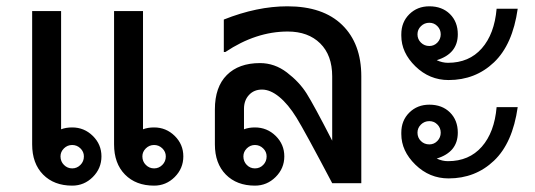

<svg xmlns="http://www.w3.org/2000/svg" viewBox="-20 -581 1696 609"><path d="M173.8 -170.9Q189 -176.8 209 -176.8Q247.1 -176.8 274.4 -149.9Q301.8 -123 301.8 -85Q301.8 -46.9 274.4 -19.5Q247.1 7.8 209 7.8Q151.4 7.8 116.7 -27.3Q82 -62.5 82 -123V-545.9H173.8ZM209 -46.9Q224.1 -46.9 235.1 -57.9Q246.1 -68.8 246.1 -85Q246.1 -99.6 235.1 -110.4Q224.1 -121.1 209 -121.1Q193.8 -121.1 182.9 -110.4Q171.9 -99.6 171.9 -85Q171.9 -68.8 182.9 -57.9Q193.8 -46.9 209 -46.9ZM433.6 -170.9Q448.7 -176.8 468.8 -176.8Q506.8 -176.8 534.2 -149.9Q561.5 -123 561.5 -85Q561.5 -46.9 534.2 -19.5Q506.8 7.8 468.8 7.8Q411.1 7.8 376.5 -27.3Q341.8 -62.5 341.8 -123V-545.9H433.6ZM468.8 -46.9Q483.9 -46.9 494.9 -57.9Q505.9 -68.8 505.9 -85Q505.9 -99.6 494.9 -110.4Q483.9 -121.1 468.8 -121.1Q453.6 -121.1 442.6 -110.4Q431.6 -99.6 431.6 -85Q431.6 -68.8 442.6 -57.9Q453.6 -46.9 468.8 -46.9Z M1126 0H1033.7Q946.8 -165 920.4 -207.8Q894 -250.5 865.7 -273.7Q837.4 -296.9 811 -296.9Q785.6 -296.9 769.8 -279.8Q753.9 -262.7 753.9 -235.8V-170.9Q769 -176.8 788.6 -176.8Q827.1 -176.8 854.5 -149.9Q881.8 -123 881.8 -85Q881.8 -46.9 854.2 -19.5Q826.7 7.8 788.6 7.8Q731 7.8 696.3 -27.3Q661.6 -62.5 661.6 -123V-233.9Q661.6 -305.2 699.5 -343Q737.3 -380.9 804.7 -380.9Q851.1 -380.9 890.1 -351.1Q929.2 -321.3 952.4 -284.7Q975.6 -248 1033.7 -134.8V-338.9Q1033.7 -405.8 995.6 -443.4Q957.5 -481 892.6 -481Q792 -481 694.8 -416H689.9V-519Q795.4 -561 891.6 -561Q1004.4 -561 1065.2 -502Q1126 -442.9 1126 -338.9ZM788.6 -46.9Q804.2 -46.9 814.9 -57.9Q825.7 -68.8 825.7 -85Q825.7 -99.6 814.7 -110.4Q803.7 -121.1 788.6 -121.1Q773.9 -121.1 762.9 -110.4Q752 -99.6 752 -85Q752 -68.8 762.7 -57.9Q773.4 -46.9 788.6 -46.9Z M1622.1 -553.2Q1606 -439.5 1546.9 -383.3Q1487.8 -327.1 1402.8 -327.1Q1342.3 -327.1 1297.6 -370.6Q1252.9 -414.1 1252.9 -467.8V-472.2Q1252.9 -510.7 1278.3 -535.9Q1303.7 -561 1341.8 -561Q1382.3 -561 1407.2 -536.4Q1432.1 -511.7 1432.1 -472.2Q1432.1 -410.6 1365.2 -390.1Q1382.8 -381.8 1400.9 -381.8Q1467.8 -381.8 1508.1 -427.5Q1548.3 -473.1 1555.2 -553.2ZM1341.8 -435.1Q1356.9 -435.1 1367.4 -446Q1377.9 -457 1377.9 -472.2Q1377.9 -487.3 1367.4 -498Q1356.9 -508.8 1341.8 -508.8Q1326.2 -508.8 1315.2 -498Q1304.2 -487.3 1304.2 -472.2Q1304.2 -456.5 1315.2 -445.8Q1326.2 -435.1 1341.8 -435.1ZM1622.1 -241.2Q1606 -127.4 1546.9 -71.3Q1487.8 -15.1 1402.8 -15.1Q1342.3 -15.1 1297.6 -58.6Q1252.9 -102.1 1252.9 -155.8V-160.2Q1252.9 -198.7 1278.3 -223.9Q1303.7 -249 1341.8 -249Q1382.3 -249 1407.2 -224.4Q1432.1 -199.7 1432.1 -160.2Q1432.1 -98.6 1365.2 -78.1Q1382.8 -69.8 1400.9 -69.8Q1467.8 -69.8 1508.1 -115.5Q1548.3 -161.1 1555.2 -241.2ZM1341.8 -123Q1356.9 -123 1367.4 -134Q1377.9 -145 1377.9 -160.2Q1377.9 -175.3 1367.4 -186Q1356.9 -196.8 1341.8 -196.8Q1326.2 -196.8 1315.2 -186Q1304.2 -175.3 1304.2 -160.2Q1304.2 -144.5 1314.9 -133.8Q1325.7 -123 1341.8 -123Z"/></svg>

Font: IranNastaliq
Style: Regular
Weight: 400
Designer: Hossein Zahedi
Version: Version 1.5